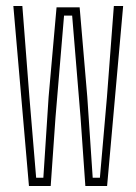

<svg xmlns="http://www.w3.org/2000/svg" viewBox="-20 -620 455 640"><path d="M76.5 0 24.5 -600H54.5L78 -296.5L100.5 -27.5H124.5L142 -296.5L168.5 -595.5H245.5L271 -296.5L289 -27.5H313L336.5 -296.5L359.5 -600H390.5L337 0H264.5L248.5 -228.5L220.5 -568H193.5L165 -228.5L149 0Z"/></svg>

Font: Big Shoulders Display ExtraLight
Style: Regular
Weight: 250
Designer: Patric King
Foundry: XO Type Co
Version: Version 2.002